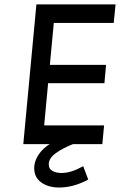

<svg xmlns="http://www.w3.org/2000/svg" viewBox="-20 -659 556 878"><path d="M86.5 0 146.5 -639H508.5L500 -554H226L208 -362.5H465L457.5 -278.5H200L182 -85.5H456L448 0ZM383.5 162Q352 179.5 317.8 189Q283.5 198.5 251.5 198.5Q200.5 198.5 168.5 175.2Q136.5 152 136.5 110Q136.5 72 165.5 36.2Q194.5 0.5 252 -22L320 -2.5Q266 18.5 234.5 41.8Q203 65 203 92.5Q203 114 220.5 123Q238 132 261 132Q283 132 306.8 124.8Q330.5 117.5 360.5 101Z"/></svg>

Font: Karla Medium
Style: Italic
Weight: 500
Italic angle: -8°
Designer: Jonathan Pinhorn
Version: Version 2.001